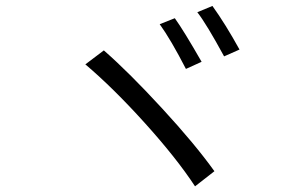

<svg xmlns="http://www.w3.org/2000/svg" viewBox="-20 -745 1040 658"><path d="M527.3 -662.1 579.1 -682.6Q609.4 -640.6 670.9 -533.2L617.2 -508.8Q565.4 -609.4 527.3 -662.1ZM656.2 -703.1 708 -724.6Q752.9 -662.1 800.8 -575.2L748 -551.8Q687.5 -663.1 656.2 -703.1ZM272.5 -524.4 335.9 -572.3Q422.9 -496.1 535.6 -373.5Q648.4 -251 714.8 -158.2L648.4 -106.4Q585 -203.1 476.1 -323.7Q367.2 -444.3 272.5 -524.4Z"/></svg>

Font: Gen Shin Gothic Monospace Normal
Style: Regular
Weight: 350
Designer: [Source Han Sans]
Ryoko NISHIZUKA  (kana & ideographs); Paul D. Hunt (Latin, Greek & Cyrillic); Wenlong ZHANG  (bopomofo
Version: Version 1.002.20150607